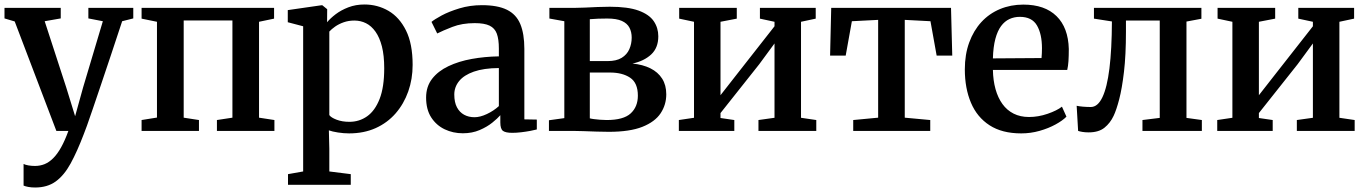

<svg xmlns="http://www.w3.org/2000/svg" viewBox="-20 -583 6087 855"><path d="M136.5 252Q120 252 106.5 249.5Q93 247 85 243.5V147Q92 151 106.2 153.5Q120.5 156 135.5 156Q158.5 156 178.8 147.8Q199 139.5 217.2 121.2Q235.5 103 252.2 73Q269 43 284.5 0H231L45.5 -487.5L0 -501V-548H250.5V-501L179 -488.5L275 -193.5L314.5 -65.5L350 -193.5L438 -488.5L373.5 -501V-548H573.5V-501L524 -488.5Q497.5 -407.5 473.2 -335.2Q449 -263 428.8 -203Q408.5 -143 393 -97.5Q377.5 -52 367.2 -23.2Q357 5.5 353 14.5Q323.5 92 294.5 145Q265.5 198 228.2 225Q191 252 136.5 252Z M610.5 0V-48.5L679 -59.5V-486L610.5 -500V-548H1200.5V-500L1133.5 -486V-59L1202 -48.5V0H946V-48.5L1015 -59V-492H798V-59L866 -48.5V0Z M1262.5 240V192.5L1330 180.5V-466L1261.5 -484V-538L1410.5 -559.5H1415.5L1437 -542L1436.5 -484Q1451 -501.5 1475 -519.8Q1499 -538 1531.5 -550.5Q1564 -563 1603 -563Q1661 -563 1709.8 -534.8Q1758.5 -506.5 1788 -447.2Q1817.5 -388 1817.5 -294Q1817.5 -231 1798 -175.8Q1778.5 -120.5 1741.8 -78.2Q1705 -36 1652.8 -12.5Q1600.5 11 1534.5 11Q1510.5 11 1485 7Q1459.5 3 1444.5 -2.5L1446.5 79.5V180.5L1542 192.5V240ZM1536 -40.5Q1580 -40.5 1615 -65.2Q1650 -90 1670.5 -142.5Q1691 -195 1691 -279Q1691 -335.5 1680.8 -375.8Q1670.5 -416 1652.2 -441.8Q1634 -467.5 1610 -479.5Q1586 -491.5 1558 -491.5Q1532.5 -491.5 1510.5 -483.8Q1488.5 -476 1472.2 -464.5Q1456 -453 1446.5 -442.5V-70.5Q1454 -59.5 1478.8 -50Q1503.5 -40.5 1536 -40.5Z M2041 10.5Q1997.5 10.5 1960.2 -7.2Q1923 -25 1900.2 -60.2Q1877.5 -95.5 1877.5 -148.5Q1877.5 -197.5 1904.2 -232Q1931 -266.5 1976.8 -288.2Q2022.5 -310 2080.5 -320.5Q2138.5 -331 2201.5 -332V-367Q2201.5 -408 2192.5 -432.8Q2183.5 -457.5 2160.2 -468.8Q2137 -480 2094 -480Q2037.5 -480 1994.5 -463.2Q1951.5 -446.5 1927 -434L1901.5 -485.5Q1913.5 -496 1946.2 -513.8Q1979 -531.5 2026 -545.8Q2073 -560 2126 -560Q2196 -560 2237.5 -539.5Q2279 -519 2297 -475.8Q2315 -432.5 2315 -365V-51.5L2370.5 -50.5V-6.5Q2359.5 -3.5 2340.8 0Q2322 3.5 2300.8 6Q2279.5 8.5 2261 8.5Q2232 8.5 2220 0Q2208 -8.5 2208 -38V-70Q2196 -56 2172.5 -37Q2149 -18 2115.8 -3.8Q2082.5 10.5 2041 10.5ZM2093 -61Q2118 -61 2148.2 -75.2Q2178.5 -89.5 2201.5 -110.5V-280Q2134 -279.5 2090 -264Q2046 -248.5 2024.5 -222Q2003 -195.5 2003 -162Q2003 -127.5 2014.8 -105.2Q2026.5 -83 2046.8 -72Q2067 -61 2093 -61Z M2691.5 4Q2666.5 4 2636.8 3Q2607 2 2579.5 1Q2552 0 2534 0H2424.5V-47.5L2493 -57V-488.5L2426.5 -500.5V-548H2540.5Q2558.5 -548 2585 -549.2Q2611.5 -550.5 2641 -551.8Q2670.5 -553 2695.5 -553Q2776.5 -553 2823.8 -535.8Q2871 -518.5 2891.2 -488.8Q2911.5 -459 2911.5 -421.5Q2911.5 -370 2879.8 -340.5Q2848 -311 2796.5 -300Q2842.5 -295.5 2876.2 -278.8Q2910 -262 2928.5 -233Q2947 -204 2947 -163Q2947 -116.5 2921.8 -78.5Q2896.5 -40.5 2840.5 -18.2Q2784.5 4 2691.5 4ZM2681.5 -48.5Q2756.5 -48.5 2788.5 -78Q2820.5 -107.5 2820.5 -157Q2820.5 -214 2786 -237Q2751.5 -260 2696.5 -260H2606.5V-56Q2613.5 -54 2625.5 -52.5Q2637.5 -51 2652 -49.8Q2666.5 -48.5 2681.5 -48.5ZM2606.5 -311H2686Q2725 -311 2748.5 -325.5Q2772 -340 2782.5 -364Q2793 -388 2793 -415.5Q2793 -440.5 2783 -459.8Q2773 -479 2749.2 -489.8Q2725.5 -500.5 2684 -500.5Q2663.5 -500.5 2643.8 -499.8Q2624 -499 2606.5 -497.5Z M3003 0V-48.5L3070.5 -58.5V-486L3004.5 -500V-548H3261V-500L3188.5 -486V-159L3253 -241.5L3429 -466V-486L3364 -500V-548H3612.5V-500L3547 -486V-58.5L3615 -48.5V0H3357.5V-48.5L3429 -58.5V-389.5L3361 -297L3188.5 -79.5V-57.5L3250 -48.5V0Z M3779.5 0V-48.5L3890.5 -59V-494.5L3773.5 -488.5L3746 -335.5H3676.5L3681.5 -548H4215L4220.5 -335.5H4151L4123.5 -488.5L4009 -494.5V-59L4122.5 -48.5V0Z M4527.5 11Q4442.5 11 4386.8 -25Q4331 -61 4303.8 -125.5Q4276.5 -190 4276.5 -274Q4276.5 -340.5 4296 -393.8Q4315.5 -447 4350.2 -484.8Q4385 -522.5 4432.8 -542.5Q4480.5 -562.5 4537 -562.5Q4632.5 -562.5 4684.8 -511.2Q4737 -460 4739.5 -365Q4739.5 -333.5 4738 -311Q4736.5 -288.5 4732.5 -271.5H4401.5Q4402.5 -224.5 4413.2 -186Q4424 -147.5 4444 -119.8Q4464 -92 4493.8 -77Q4523.5 -62 4562.5 -62Q4603.5 -62 4645 -76.2Q4686.5 -90.5 4709 -108L4729 -63.5Q4712 -46 4680.5 -28.8Q4649 -11.5 4609.2 -0.2Q4569.5 11 4527.5 11ZM4401.5 -323 4618 -324.5Q4619 -334 4619.5 -346.2Q4620 -358.5 4620 -368.5Q4620 -431 4597.8 -469.5Q4575.5 -508 4521.5 -508Q4496.5 -508 4475.2 -498.2Q4454 -488.5 4438 -467Q4422 -445.5 4412.5 -410Q4403 -374.5 4401.5 -323Z M4828 6.5Q4812.5 6.5 4800.5 4.5Q4788.5 2.5 4781 0L4774.5 -112Q4785 -109.5 4802.5 -108Q4820 -106.5 4837.5 -106.5Q4868.5 -106.5 4889.2 -150Q4910 -193.5 4920.5 -278.5Q4931 -363.5 4931.5 -487.5L4851.5 -500V-548H5330V-499.5L5263.5 -487V-58L5332 -48.5V0H5067.5V-48.5L5144.5 -58V-491.5H4994V-442Q4994 -337.5 4985.2 -263.2Q4976.5 -189 4964 -141Q4951.5 -93 4939 -67Q4924 -35 4898.2 -14.2Q4872.5 6.5 4828 6.5Z M5400.5 0V-48.5L5468 -58.5V-486L5402 -500V-548H5658.5V-500L5586 -486V-159L5650.5 -241.5L5826.5 -466V-486L5761.5 -500V-548H6010V-500L5944.5 -486V-58.5L6012.5 -48.5V0H5755V-48.5L5826.5 -58.5V-389.5L5758.5 -297L5586 -79.5V-57.5L5647.5 -48.5V0Z"/></svg>

Font: Merriweather 36pt SemiBold
Style: Regular
Weight: 600
Version: Version 2.100